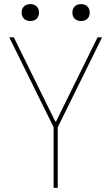

<svg xmlns="http://www.w3.org/2000/svg" viewBox="-20 -911 540 931"><path d="M240 0V-294L25 -730H47L248 -322H252L453 -730H475L260 -294V0ZM127 -809Q108 -809 96.5 -820Q85 -831 85 -850Q85 -869 96.5 -880Q108 -891 127 -891Q146 -891 157.5 -880Q169 -869 169 -850Q169 -831 157.5 -820Q146 -809 127 -809ZM373 -809Q354 -809 342.5 -820Q331 -831 331 -850Q331 -869 342.5 -880Q354 -891 373 -891Q392 -891 403.5 -880Q415 -869 415 -850Q415 -831 403.5 -820Q392 -809 373 -809Z"/></svg>

Font: M PLUS Code Latin Thin
Style: Regular
Weight: 250
Designer: Coji Morishita
Foundry: UNDERFOREST DESIGN
Version: Version 1.002; ttfautohint (v1.8.3)